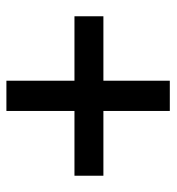

<svg xmlns="http://www.w3.org/2000/svg" viewBox="4 -612 537 584"><g transform="rotate(90 272.0 -320.5)"><path d="M226 -72V-279H30V-367H226V-569H318V-367H515V-279H318V-72Z"/></g></svg>

Font: Source Serif Pro
Style: Bold
Weight: 700
Designer: Frank Grießhammer
Foundry: Adobe Systems Incorporated
Version: Version 3.001;hotconv 1.0.111;makeotfexe 2.5.65597